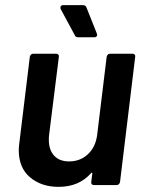

<svg xmlns="http://www.w3.org/2000/svg" viewBox="-20 -720 567 747"><path d="M408 -511H496Q501 -511 504 -507.5Q507 -504 506 -499L447 -12Q446 -7 442.5 -3.5Q439 0 434 0H345Q340 0 337 -3.5Q334 -7 335 -12L339 -44Q340 -47 338 -48Q336 -49 334 -46Q287 7 208 7Q141 7 97 -30Q53 -67 53 -136Q53 -144 55 -162L96 -499Q97 -504 100.5 -507.5Q104 -511 109 -511H199Q204 -511 207 -507.5Q210 -504 209 -499L171 -195Q170 -189 170 -176Q170 -137 190.5 -114.5Q211 -92 249 -92Q292 -92 322 -120Q352 -148 358 -195L395 -499Q396 -504 399.5 -507.5Q403 -511 408 -511ZM358 -584Q358 -580 355 -577.5Q352 -575 347 -575H283Q274 -575 271 -583L216 -685Q215 -687 215 -690Q215 -700 226 -700H302Q313 -700 316 -692L357 -589Q358 -587 358 -584Z"/></svg>

Font: Barlow SemiBold
Style: Italic
Weight: 600
Italic angle: -7°
Designer: Jeremy Tribby
Foundry: Tribby Type
Version: Version 1.408